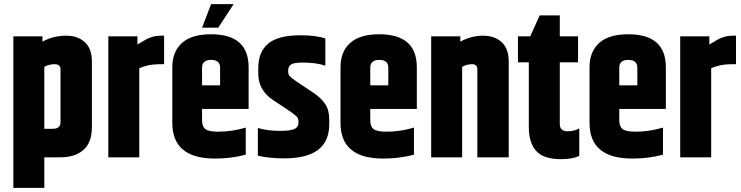

<svg xmlns="http://www.w3.org/2000/svg" viewBox="-20 -767 3613 936"><path d="M187 -564Q240 -593 303 -593Q359 -593 393.5 -561.5Q428 -530 428 -467V-147Q428 -72 386.5 -36Q345 0 275 0H196V149H45V-590H187ZM275 -430Q275 -454 246 -454Q218 -454 196 -441V-139H236Q275 -139 275 -171Z M763 -593H780V-454H757Q701 -454 659 -434V0H508V-590H650V-550Q678 -567 691.5 -574.5Q705 -582 723.5 -587.5Q742 -593 763 -593Z M1119 -747 1044 -632H965L1009 -747ZM965 -351H1053V-437Q1053 -475 1009 -475Q965 -475 965 -437ZM820 -168V-439Q820 -515 867 -557.5Q914 -600 1009 -600Q1192 -600 1192 -439V-236H965V-180Q965 -150 981.5 -137.5Q998 -125 1043 -125Q1111 -125 1178 -145V-13Q1108 6 1028 6Q820 6 820 -168Z M1239 -434Q1239 -514 1287.5 -554.5Q1336 -595 1444 -595Q1518 -595 1566 -580V-447Q1521 -462 1456 -462Q1414 -462 1399.5 -453Q1385 -444 1385 -424V-416Q1385 -404 1392.5 -395.5Q1400 -387 1425 -370L1506 -316Q1544 -291 1564.5 -261Q1585 -231 1585 -186V-161Q1585 5 1367 5Q1291 5 1237 -8V-143Q1284 -129 1344 -129Q1398 -129 1416.5 -138.5Q1435 -148 1435 -167V-176Q1435 -191 1425 -200.5Q1415 -210 1378 -235L1310 -280Q1239 -328 1239 -408Z M1785 -351H1873V-437Q1873 -475 1829 -475Q1785 -475 1785 -437ZM1640 -168V-439Q1640 -515 1687 -557.5Q1734 -600 1829 -600Q2012 -600 2012 -439V-236H1785V-180Q1785 -150 1801.5 -137.5Q1818 -125 1863 -125Q1931 -125 1998 -145V-13Q1928 6 1848 6Q1640 6 1640 -168Z M2224 -564Q2277 -593 2335 -593Q2391 -593 2425.5 -561.5Q2460 -530 2460 -467V0H2307V-430Q2307 -454 2281 -454Q2255 -454 2233 -441V0H2082V-590H2224Z M2611 -692H2709V-590H2798V-463H2709V-163Q2709 -127 2747 -127Q2763 -127 2777 -130.5Q2791 -134 2798 -138L2804 -141V-7Q2770 9 2715 9Q2630 9 2594 -31Q2558 -71 2558 -147V-463H2505V-590H2565Z M2999 -351H3087V-437Q3087 -475 3043 -475Q2999 -475 2999 -437ZM2854 -168V-439Q2854 -515 2901 -557.5Q2948 -600 3043 -600Q3226 -600 3226 -439V-236H2999V-180Q2999 -150 3015.5 -137.5Q3032 -125 3077 -125Q3145 -125 3212 -145V-13Q3142 6 3062 6Q2854 6 2854 -168Z M3551 -593H3568V-454H3545Q3489 -454 3447 -434V0H3296V-590H3438V-550Q3466 -567 3479.5 -574.5Q3493 -582 3511.5 -587.5Q3530 -593 3551 -593Z"/></svg>

Font: Khand Black
Style: Regular
Weight: 900
Designer: Sanchit Sawaria and Jyotish Sonowal (Devanagari), Satya Rajpurohit (Latin)
Foundry: Indian Type Foundry
Version: Version 2.000;PS 1.0;hotconv 1.0.79;makeotf.lib2.5.61930